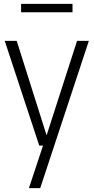

<svg xmlns="http://www.w3.org/2000/svg" viewBox="-20 -753 484 993"><path d="M378.5 -541.5H439.5L188 220H129.5L202.5 0H183L4.5 -541.5H66.5L221 -53ZM89 -689.5V-733H355V-689.5Z"/></svg>

Font: Encode Sans Condensed Light
Style: Regular
Weight: 300
Width: 3
Designer: Multiple Designers
Foundry: Impallari Type
Version: Version 2.000